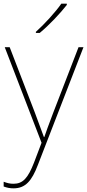

<svg xmlns="http://www.w3.org/2000/svg" viewBox="-26 -852 476 1049"><path d="M339 -825V-832H309C280 -789 215 -718 170 -678V-672H191C244 -716 304 -780 339 -825ZM0 -594 201 -72 160 36C127 121 99 152 48 152C27 152 13 148 -6 141V167C13 174 29 177 48 177C113 177 148 136 181 49L430 -594H403L264 -234C241 -174 226 -132 216 -103H214C204 -131 188 -174 164 -238L27 -594Z"/></svg>

Font: Noto Sans Malayalam UI Thin
Style: Regular
Weight: 100
Designer: Jelle Bosma - Monotype Design Team
Foundry: Monotype Imaging Inc.
Version: Version 2.104